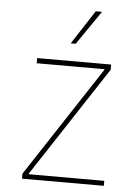

<svg xmlns="http://www.w3.org/2000/svg" viewBox="-55 -820 618 863"><g transform="rotate(5 254.5 -389.0)"><path d="M77.1 0V-22.5L403.3 -519.5V-522.5H97.7V-545.9H431.6V-522.5L105.5 -25.4V-22.5H446.3V0ZM242.2 -625 341.8 -778.3H370.1L264.6 -625Z"/></g></svg>

Font: Inter Tight Thin
Style: Regular
Weight: 250
Designer: Rasmus Andersson
Foundry: rsms
Version: Version 3.004